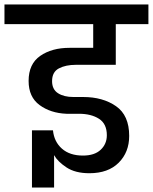

<svg xmlns="http://www.w3.org/2000/svg" viewBox="-52 -760 684 859"><path d="M287 -470Q242 -470 211.5 -454Q181 -438 181 -397Q181 -360 207.5 -343Q234 -326 276 -326H320Q408 -326 467 -285Q526 -244 526 -152Q526 -79 479 -32Q432 15 348 15Q285 15 245.5 -11Q206 -37 190 -66V79H91V-177H185Q190 -126 225 -95Q260 -64 319 -64Q371 -64 398.5 -90Q426 -116 426 -155Q426 -206 391 -228.5Q356 -251 301 -251H245Q174 -254 125 -290Q76 -326 76 -398Q76 -474 128 -510Q180 -546 259 -546H365V-652H-32V-740H612V-652H466V-470Z"/></svg>

Font: Poppins Cyr Med
Style: Regular
Weight: 500
Designer: Ninad Kale (Devanagari), Jonny Pinhorn (Latin)
Foundry: Indian Type Foundry
Version: 4.004